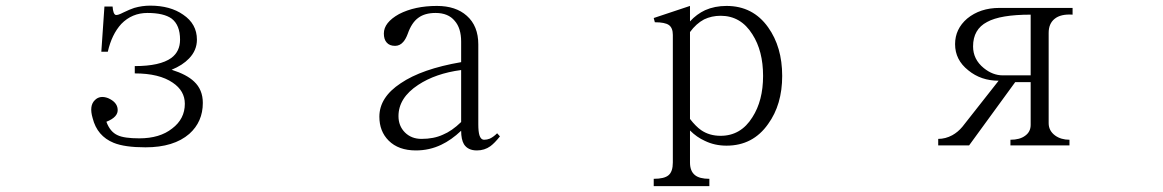

<svg xmlns="http://www.w3.org/2000/svg" viewBox="-20 -505 4040 667"><path d="M349.6 -82Q391.6 -98.6 388.7 -126Q386.7 -150.4 355.5 -164.1Q327.1 -174.8 309.6 -157.2Q289.1 -137.7 301.8 -94.7Q317.4 -32.2 375 -8.8Q413.1 6.8 485.4 6.8Q584 6.8 637.7 -40Q684.6 -82 684.6 -147.5Q684.6 -193.4 654.3 -221.7Q628.9 -246.1 576.2 -262.7Q614.3 -278.3 636.7 -301.8Q664.1 -330.1 664.1 -367.2Q664.1 -421.9 616.2 -454.1Q571.3 -485.4 502 -485.4Q473.6 -485.4 446.3 -477.5Q431.6 -472.7 409.2 -461.9Q388.7 -451.2 381.8 -453.1Q373 -456.1 371.1 -482.4H342.8L332 -325.2H354.5Q368.2 -385.7 401.4 -421.9Q438.5 -460 492.2 -460Q548.8 -460 576.2 -440.4Q605.5 -418 605.5 -367.2Q605.5 -326.2 575.2 -303.7Q536.1 -275.4 448.2 -275.4V-250Q533.2 -250 580.1 -217.8Q622.1 -189.5 622.1 -144.5Q622.1 -91.8 578.1 -58.6Q535.2 -24.4 463.9 -24.4Q411.1 -24.4 388.7 -35.2Q362.3 -46.9 349.6 -82Z M1716.8 -31.2 1707 -42Q1694.3 -29.3 1681.6 -23.4Q1671.9 -19.5 1662.1 -19.5Q1650.4 -19.5 1645.5 -35.2Q1641.6 -47.9 1641.6 -73.2V-350.6Q1641.6 -415 1601.6 -450.2Q1563.5 -484.4 1498 -484.4Q1420.9 -484.4 1366.2 -456.1Q1313.5 -426.8 1313.5 -388.7Q1313.5 -368.2 1323.2 -357.4Q1333 -345.7 1352.5 -345.7Q1369.1 -345.7 1380.9 -359.4Q1389.6 -369.1 1396.5 -387.7Q1410.2 -426.8 1433.6 -443.4Q1456.1 -460 1493.2 -460Q1537.1 -460 1559.6 -432.6Q1582 -407.2 1582 -360.4V-289.1Q1445.3 -265.6 1372.1 -215.8Q1297.9 -167 1297.9 -99.6Q1297.9 -48.8 1330.1 -16.6Q1364.3 17.6 1424.8 17.6Q1471.7 17.6 1512.7 -2Q1547.9 -18.6 1582 -50.8Q1582 -20.5 1591.8 -3.9Q1605.5 17.6 1636.7 17.6Q1663.1 17.6 1683.6 2.9Q1698.2 -7.8 1716.8 -31.2ZM1582 -261.7V-81.1Q1549.8 -49.8 1518.6 -37.1Q1487.3 -22.5 1444.3 -22.5Q1409.2 -22.5 1386.7 -44.9Q1364.3 -67.4 1364.3 -101.6Q1364.3 -165 1432.6 -210Q1493.2 -250 1582 -261.7Z M2377 -91.8V-393.6Q2398.4 -422.9 2425.8 -437.5Q2452.1 -450.2 2483.4 -450.2Q2553.7 -450.2 2593.8 -385.7Q2630.9 -328.1 2630.9 -241.2Q2630.9 -155.3 2593.8 -97.7Q2553.7 -33.2 2483.4 -33.2Q2444.3 -33.2 2416 -52.7Q2397.5 -65.4 2377 -91.8ZM2251 141.6H2444.3V116.2Q2410.2 116.2 2394.5 103.5Q2377 89.8 2377 59.6V-51.8Q2400.4 -28.3 2428.7 -15.6Q2462.9 1 2503.9 1Q2595.7 1 2648.4 -74.2Q2697.3 -141.6 2697.3 -241.2Q2697.3 -341.8 2648.4 -410.2Q2595.7 -484.4 2503.9 -484.4Q2462.9 -484.4 2429.7 -469.7Q2400.4 -456.1 2377 -430.7V-484.4L2251 -442.4L2254.9 -427.7Q2290 -427.7 2303.7 -418Q2317.4 -408.2 2317.4 -383.8V59.6Q2317.4 90.8 2302.7 103.5Q2288.1 116.2 2251 116.2Z M3239.3 -22.5V0H3346.7L3506.8 -219.7H3560.5V-71.3Q3560.5 -46.9 3541 -33.2Q3522.5 -19.5 3490.2 -19.5V0H3695.3V-19.5Q3666 -19.5 3645.5 -34.2Q3623 -50.8 3623 -77.1V-390.6Q3623 -422.9 3643.6 -439.5Q3665 -457 3706.1 -454.1V-477.5H3452.1Q3384.8 -477.5 3339.8 -440.4Q3297.9 -404.3 3297.9 -351.6Q3297.9 -296.9 3343.8 -260.7Q3387.7 -224.6 3449.2 -224.6L3323.2 -64.5Q3307.6 -45.9 3288.1 -35.2Q3264.6 -22.5 3239.3 -22.5ZM3560.5 -454.1V-243.2H3463.9Q3428.7 -243.2 3397.5 -268.6Q3360.4 -298.8 3360.4 -343.8Q3360.4 -403.3 3409.2 -428.7Q3455.1 -454.1 3560.5 -454.1Z"/></svg>

Font: BatangChe
Style: Regular
Weight: 400
Monospace: yes
Version: Version 2.21